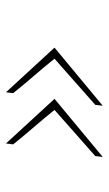

<svg xmlns="http://www.w3.org/2000/svg" viewBox="119 -559 363 641"><g transform="rotate(90 300.5 -238.5)"><path d="M459 -77 462 -101Q434 -136 404.5 -170Q375 -204 347 -239Q386 -273 424 -307Q462 -341 501 -375L504 -400Q455 -359 407 -319.5Q359 -280 310 -239ZM288 -77 291 -101Q263 -136 233.5 -170Q204 -204 176 -239Q215 -273 253 -307Q291 -341 330 -375L333 -400Q284 -359 236 -319.5Q188 -280 139 -239Z"/></g></svg>

Font: Josefin Slab Thin ExtraLight
Style: Italic
Weight: 250
Italic angle: -12°
Version: Version 2.000